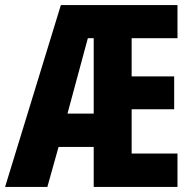

<svg xmlns="http://www.w3.org/2000/svg" viewBox="-24 -734 759 754"><path d="M673 0H344V-157H206L162 0H-4L215 -714H673V-584H493V-434H660V-305H493V-131H673ZM241 -288H344V-584H321Z"/></svg>

Font: Noto Sans Lao ExtraCondensed ExtraBold
Style: Regular
Weight: 800
Width: 2
Designer: Monotype Design Team
Foundry: Monotype Imaging Inc.
Version: Version 2.003; ttfautohint (v1.8.4.7-5d5b)